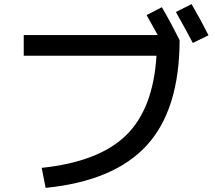

<svg xmlns="http://www.w3.org/2000/svg" viewBox="-20 -870 1040 930"><path d="M764 -835Q809 -758 850 -675Q849 -338 690.5 -165.5Q532 7 201 40L182 -57Q458 -86 590 -214Q722 -342 738 -600H95V-700H744Q708 -766 690 -797ZM832 -812 908 -850Q955 -769 990 -699L914 -662Q884 -719 832 -812Z"/></svg>

Font: Mplus 1p Medium
Style: Regular
Weight: 500
Version: Version 1.061